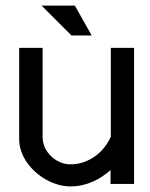

<svg xmlns="http://www.w3.org/2000/svg" viewBox="-20 -660 538 689"><path d="M461.1 -488.3H377.7V-169.8Q368.8 -149.3 354.4 -131.1Q340.1 -112.9 321.5 -99.5Q302.9 -86.1 280.5 -78.2Q258.2 -70.3 232.3 -70.3Q213.3 -70.3 195.4 -78.1Q177.5 -85.8 163.6 -99.1Q149.7 -112.3 141.3 -130.2Q132.9 -148.2 132.9 -168.6V-488.3H48.8V-160.6Q48.8 -138.1 56.3 -116.9Q63.7 -95.7 76.9 -76.8Q90.1 -57.9 107.8 -42.2Q125.5 -26.5 145.8 -15.1Q166.1 -3.8 188.5 2.6Q210.8 8.9 232.9 8.9Q255.6 8.9 275.7 4.2Q295.8 -0.5 313.9 -8.5Q332 -16.6 347.7 -27.3Q363.3 -38 376.7 -49.7V0H461.1ZM248.7 -639.8H129.3L236.5 -532.7H309Z"/></svg>

Font: SaysetthaMai Thin
Style: Regular
Weight: 100
Designer: John M. Durdin
Foundry: Lao Script for Windows
Version: Version 1.101